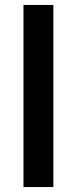

<svg xmlns="http://www.w3.org/2000/svg" viewBox="-20 -757 311 777"><path d="M75 0V-737H196V0Z"/></svg>

Font: Tomorrow Medium
Style: Regular
Weight: 500
Designer: Tony de Marco, Monica Rizzolli
Foundry: Just in Type
Version: Version 2.002